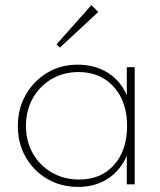

<svg xmlns="http://www.w3.org/2000/svg" viewBox="-20 -724 629 754"><path d="M287 10Q219 10 165.5 -21.5Q112 -53 81 -107Q50 -161 50 -229Q50 -297 81 -351.5Q112 -406 165 -438Q218 -470 285 -470Q338 -470 380.5 -450.5Q423 -431 451.5 -395Q480 -359 491 -309V-152Q479 -102 450.5 -65.5Q422 -29 380.5 -9.5Q339 10 287 10ZM291 -19Q377 -19 428 -76.5Q479 -134 479 -229Q479 -293 455.5 -340.5Q432 -388 389 -414.5Q346 -441 289 -441Q229 -441 182.5 -413.5Q136 -386 109 -338.5Q82 -291 82 -230Q82 -169 109 -121.5Q136 -74 183.5 -46.5Q231 -19 291 -19ZM478 0V-123L487 -237L478 -348V-460H509V0ZM215 -537 202 -550 339 -704 366 -677Z"/></svg>

Font: Outfit Thin
Style: Regular
Weight: 100
Designer: Rodrigo Fuenzalida
Foundry: fragTYPE
Version: Version 1.000